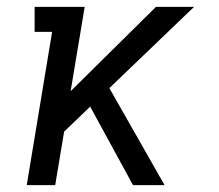

<svg xmlns="http://www.w3.org/2000/svg" viewBox="-20 -540 640 560"><path d="M58 0 132 -447H81V-520H227L186 -274L435 -520H546L299 -283L460 0H368L243 -229L167 -156L141 0Z"/></svg>

Font: Iosevka HT Extended
Style: Italic
Weight: 400
Width: 7
Italic angle: -9°
Monospace: yes
Designer: Belleve Invis
Foundry: Belleve Invis
Version: Version 32.3.0; ttfautohint (v1.8.4)